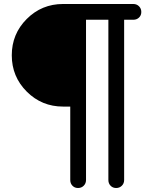

<svg xmlns="http://www.w3.org/2000/svg" viewBox="-20 -718 772 962"><path d="M688 -658Q688 -641 676.5 -630Q665 -619 648 -619H602V184Q602 201 590.5 212.5Q579 224 562 224Q545 224 534 212.5Q523 201 523 184V-619H411V184Q411 201 399.5 212.5Q388 224 371 224Q354 224 343 212.5Q332 201 332 184V-184H296Q189 -184 114 -259Q39 -334 39 -441Q39 -548 114 -623Q189 -698 296 -698H648Q665 -698 676.5 -686.5Q688 -675 688 -658Z"/></svg>

Font: Varela Round
Style: Regular
Weight: 400
Designer: Joe Prince
Foundry: Joe Prince
Version: Version 1.000